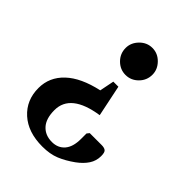

<svg xmlns="http://www.w3.org/2000/svg" viewBox="-173 -654 749 749"><g transform="rotate(45 201.5 -280.0)"><path d="M225 -419Q195 -419 173 -441Q151 -463 151 -494Q151 -523 173 -545.5Q195 -568 225 -568Q255 -568 277 -545.5Q299 -523 299 -494Q299 -463 277 -441Q255 -419 225 -419ZM193 8Q114 8 67.5 -34Q21 -76 21 -143Q21 -203 66 -245.5Q111 -288 198 -307L210 -367H238L265 -237Q126 -216 126 -126Q126 -79 148 -55Q170 -31 207 -31Q240 -31 259.5 -53.5Q279 -76 279 -120V-150L287 -160H353Q367 -160 374.5 -154.5Q382 -149 382 -128Q382 -102 368 -80.5Q354 -59 328 -40Q296 -17 265.5 -4.5Q235 8 193 8Z"/></g></svg>

Font: Spectral SC
Style: Bold
Weight: 700
Designer: Jean-Baptiste Levee
Foundry: Production Type
Version: Version 2.001